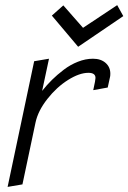

<svg xmlns="http://www.w3.org/2000/svg" viewBox="-20 -732 503 752"><path d="M439 -711.9 305.2 -623 228 -710.9 183.1 -670.9 286.1 -548.8 462.9 -668.9ZM411.1 -431.2Q412.1 -435.1 412.1 -443.8Q412.1 -469.2 393.6 -485.6Q375 -502 344.2 -502Q314.9 -502 285.2 -490.2Q255.4 -478.5 229.5 -458.7Q203.6 -439 183.3 -418.9Q163.1 -398.9 145 -376L171.9 -502L113.8 -492.2L9.8 0L67.9 -9.8L119.1 -252Q128.9 -297.9 165.3 -344.2Q201.7 -390.6 246.3 -418.7Q291 -446.8 326.2 -446.8Q354 -446.8 354 -426.8Q354 -423.8 352.1 -412.1L345.2 -378.9L401.9 -389.2Z"/></svg>

Font: Comic Neue Angular
Style: Italic
Weight: 400
Italic angle: -12°
Designer: Craig Rozynski
Foundry: Craig Rozynski
Version: Version 2.003